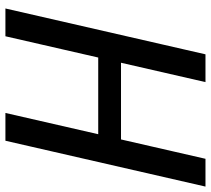

<svg xmlns="http://www.w3.org/2000/svg" viewBox="-54 -706 760 691"><g transform="rotate(90 325.5 -360.0)"><path d="M10 0 175 -720H275L110 0ZM386 0 551 -720H651L486 0ZM158 -416H526L508 -334H139Z"/></g></svg>

Font: Instrument Sans SemiCondensed Medium
Style: Italic
Weight: 500
Width: 4
Italic angle: -13°
Designer: Rodrigo Fuenzalida
Foundry: fragTYPE
Version: Version 1.000;gftools[0.9.28]